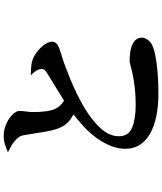

<svg xmlns="http://www.w3.org/2000/svg" viewBox="61 -899 878 1040"><g transform="rotate(-90 500.0 -379.0)"><path d="M628 -634Q623 -639 619.5 -643Q616 -647 611 -651Q640 -651 663.5 -648.5Q687 -646 707 -637Q723 -630 738.5 -618Q754 -606 766.5 -592.5Q779 -579 786.5 -564Q794 -549 794 -536Q794 -521 782.5 -510.5Q771 -500 732 -488Q700 -479 663.5 -465.5Q627 -452 588.5 -436Q550 -420 512 -401.5Q474 -383 440 -363Q369 -321 325.5 -273.5Q282 -226 282 -174Q282 -122 328.5 -102.5Q375 -83 452 -83Q504 -83 545 -88Q586 -93 616 -99Q646 -105 664 -111Q674 -113 679.5 -114.5Q685 -116 687 -116Q715 -116 738.5 -112.5Q762 -109 779 -101Q796 -93 806 -80.5Q816 -68 816 -49Q816 -33 802.5 -15.5Q789 2 767 10Q751 17 724 22.5Q697 28 663.5 32Q630 36 591 38Q552 40 511 40Q446 40 392 29Q338 18 298 -4Q258 -26 236 -60Q214 -94 214 -139Q214 -179 229.5 -217.5Q245 -256 270.5 -292Q296 -328 330 -360Q364 -392 400 -420Q374 -434 359 -448.5Q344 -463 334 -482Q325 -497 318 -522Q311 -547 306 -576Q301 -605 297 -632.5Q293 -660 289 -681Q286 -703 277.5 -715.5Q269 -728 253 -741Q242 -750 227.5 -758Q213 -766 197 -774V-776Q216 -784 237.5 -791Q259 -798 282 -798Q311 -798 336 -789Q361 -780 379.5 -767Q398 -754 408.5 -739.5Q419 -725 419 -713Q419 -696 416 -676Q413 -656 413 -636Q413 -606 416.5 -574.5Q420 -543 430 -520Q438 -503 448.5 -492Q459 -481 475 -471Q501 -487 526.5 -503Q552 -519 573.5 -532Q595 -545 610.5 -554.5Q626 -564 633 -569Q652 -582 644 -606Q642 -614 637.5 -621Q633 -628 628 -634Z"/></g></svg>

Font: XinYuGongZhangJiaSongA
Style: Regular
Weight: 900
Designer: XinYuGong
Foundry: Adobe Systems Incorporated
Version: Version 1.00